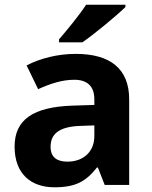

<svg xmlns="http://www.w3.org/2000/svg" viewBox="-20 -786 644 816"><path d="M513 -756V-766H346C317 -721 263 -656 231 -619V-606H330C381 -641 475 -719 513 -756ZM302 -557C225 -557 151 -538 93 -508L142 -407C193 -430 243 -447 296 -447C349 -447 381 -421 381 -364V-340L286 -337C123 -331 42 -279 42 -163C42 -45 114 10 211 10C302 10 345 -15 392 -74H396L425 0H529V-364C529 -494 448 -557 302 -557ZM323 -251 381 -253V-208C381 -138 331 -99 267 -99C224 -99 195 -116 195 -162C195 -214 227 -248 323 -251Z"/></svg>

Font: Noto Kufi Arabic
Style: Bold
Weight: 700
Designer: Monotype Design Team, David Williams, Khaled Hosny
Foundry: Google LLC
Version: Version 2.109